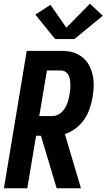

<svg xmlns="http://www.w3.org/2000/svg" viewBox="-20 -1007 570 1027"><path d="M1 0 123 -735H305Q329 -735 351 -731.5Q373 -728 392.5 -718.5Q412 -709 428 -694.5Q444 -680 454.5 -661.5Q465 -643 471.5 -622Q478 -601 480 -578.5Q482 -556 480.5 -533Q479 -510 475 -487Q470 -456 459.5 -425.5Q449 -395 430.5 -368Q412 -341 385 -320.5Q358 -300 327 -290L413 0H283L199 -281H173L126 0ZM190 -386H259Q272 -386 285 -391Q298 -396 308.5 -405.5Q319 -415 326.5 -427Q334 -439 339 -452Q344 -465 347 -478Q350 -491 352 -504Q355 -517 356 -530.5Q357 -544 356.5 -557Q356 -570 354 -582.5Q352 -595 346 -606Q340 -617 329.5 -623.5Q319 -630 305 -630H231ZM378 -798H275L169 -929L250 -981L335 -859L461 -987L530 -923Z"/></svg>

Font: Iosevka SS04 Extrabold
Style: Italic
Weight: 800
Italic angle: -9°
Monospace: yes
Designer: Belleve Invis
Foundry: Belleve Invis
Version: Version 19.0.0; ttfautohint (v1.8.4)